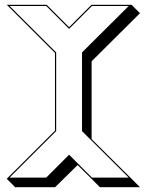

<svg xmlns="http://www.w3.org/2000/svg" viewBox="-20 -738 605 791"><path d="M7.8 -718.3H172.4L264.6 -626L356.9 -718.3H522L556.6 -683.6L357.4 -485.4V-165L522 -1.5L556.6 33.2H391.6L356.9 -1.5L299.8 -58.1L207 33.2H42.5L7.8 -1.5L206.5 -199.7V-520ZM19.5 -713.4 211.4 -522V-197.8L19.5 -6.3H170.4L264.6 -100.6L358.9 -6.3H510.3L317.9 -197.8V-522L510.3 -713.4H358.9L264.6 -619.1L170.4 -713.4Z"/></svg>

Font: KultiginGolge
Style: Regular
Weight: 400
Designer: facebook.com/biligbitig
Foundry: facebook.com/biligbitig
Version: Version 1.0